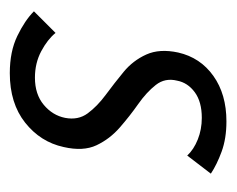

<svg xmlns="http://www.w3.org/2000/svg" viewBox="-64 -398 471 382"><g transform="rotate(90 171.0 -207.5)"><path d="M126 8Q83 8 52 -7Q21 -22 3 -40L46 -83Q59 -67 82.5 -54.5Q106 -42 135 -42Q168 -42 189 -59.5Q210 -77 215 -102Q220 -128 206 -147Q192 -166 169 -183Q146 -200 123.5 -218.5Q101 -237 89 -263.5Q77 -290 85 -327Q95 -371 131.5 -397Q168 -423 222 -423Q256 -423 282 -413.5Q308 -404 326 -392L290 -345Q278 -358 258 -366Q238 -374 215 -374Q183 -374 164 -360Q145 -346 141 -325Q135 -301 149.5 -282.5Q164 -264 187.5 -247.5Q211 -231 234 -211Q257 -191 269.5 -164.5Q282 -138 273 -99Q263 -53 224.5 -22.5Q186 8 126 8Z"/></g></svg>

Font: Ysabeau Infant
Style: Italic
Weight: 400
Italic angle: -12°
Designer: Christian Thalmann (Catharsis Fonts)
Version: Version 2.001;gftools[0.9.30]; featfreeze: ss01,ss02,lnum